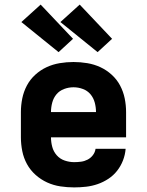

<svg xmlns="http://www.w3.org/2000/svg" viewBox="-20 -808 640 836"><path d="M303 8Q273 8 243 3.5Q213 -1 185.5 -13.5Q158 -26 135 -46.5Q112 -67 97.5 -93.5Q83 -120 77 -150Q71 -180 71 -210V-320Q71 -350 77 -379.5Q83 -409 97 -435.5Q111 -462 133.5 -482.5Q156 -503 183 -515.5Q210 -528 240 -533Q270 -538 300 -538Q330 -538 360 -533Q390 -528 417 -515.5Q444 -503 466.5 -482.5Q489 -462 503 -435.5Q517 -409 523 -379.5Q529 -350 529 -320V-210H474H202Q202 -189 207.5 -168.5Q213 -148 227 -132Q241 -116 261.5 -109Q282 -102 303 -102Q318 -102 333 -104Q348 -106 361.5 -113Q375 -120 384.5 -132.5Q394 -145 396 -160H527Q525 -134 515.5 -109.5Q506 -85 490 -64.5Q474 -44 452 -29.5Q430 -15 405.5 -6.5Q381 2 355 5Q329 8 303 8ZM202 -320H398Q398 -341 392.5 -361.5Q387 -382 374 -397.5Q361 -413 341 -420.5Q321 -428 300 -428Q279 -428 259 -420.5Q239 -413 226 -397.5Q213 -382 207.5 -361.5Q202 -341 202 -320ZM405 -581 243 -712 327 -788 468 -639ZM235 -581 73 -712 157 -788 298 -639Z"/></svg>

Font: Iosevka Curly XBdEx
Style: Regular
Weight: 800
Width: 7
Monospace: yes
Designer: Belleve Invis
Foundry: Belleve Invis
Version: Version 11.1.0; ttfautohint (v1.8.3)